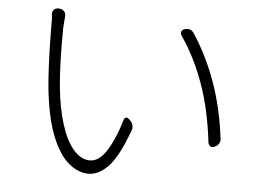

<svg xmlns="http://www.w3.org/2000/svg" viewBox="-50 -753 1100 818"><g transform="rotate(5 500.0 -344.0)"><path d="M173 -689Q185 -688 192.5 -679.5Q200 -671 199 -659Q198 -646 197 -635Q196 -624 195 -606Q195 -576 195 -534Q195 -492 197 -445.5Q199 -399 203 -355Q212 -265 233.5 -197.5Q255 -130 287 -93Q319 -56 357 -56Q397 -56 429.5 -108Q462 -160 485 -239Q488 -250 495.5 -251Q503 -252 510 -244L514 -240Q522 -233 525 -220.5Q528 -208 523 -198Q483 -87 442 -43Q401 1 356 1Q313 1 272 -32.5Q231 -66 200 -141.5Q169 -217 155 -344Q151 -386 148.5 -436.5Q146 -487 145 -533.5Q144 -580 144 -608Q144 -622 144 -635Q144 -648 142 -661Q141 -673 148 -681.5Q155 -690 168 -689ZM711 -648Q722 -652 732.5 -649Q743 -646 749 -637Q809 -547 848.5 -437.5Q888 -328 904 -197Q906 -186 900 -176Q894 -166 883 -161L880 -160Q870 -156 863 -161Q856 -166 854 -176Q838 -315 799 -424Q760 -533 701 -619Q695 -628 697.5 -636Q700 -644 710 -648Z"/></g></svg>

Font: Chiron GoRound TC L
Style: Regular
Weight: 300
Designer: Ryoko NISHIZUKA 西塚涼子 (kana, bopomofo & ideographs); Paul D. Hunt (Latin, Greek & Cyrillic); Sandoll Communications 산돌커뮤니
Foundry: Adobe
Version: Version 1.000;hotconv 1.1.1;makeotfexe 2.6.0